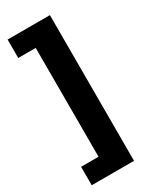

<svg xmlns="http://www.w3.org/2000/svg" viewBox="-223 -767 824 1010"><g transform="rotate(-30 188.5 -262.5)"><path d="M15 180V68H121V-593H15V-705H272V180Z"/></g></svg>

Font: Nunito Sans 12pt ExtraBold
Style: Regular
Weight: 800
Designer: Vernon Adams
Foundry: Vernon Adams
Version: Version 3.101;gftools[0.9.27]